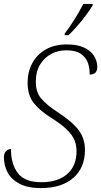

<svg xmlns="http://www.w3.org/2000/svg" viewBox="-25 -951 517 981"><path d="M184 10Q118 10 76 -11.5Q34 -33 14.5 -69Q-5 -105 -5 -147Q-5 -168 6 -178.5Q17 -189 31 -190Q31 -112 66.5 -66Q102 -20 187 -20Q270 -20 318 -61.5Q366 -103 366 -178Q366 -209 355.5 -235Q345 -261 317 -288.5Q289 -316 235 -350Q179 -385 147.5 -424.5Q116 -464 116 -529Q116 -584 140 -628.5Q164 -673 209 -698.5Q254 -724 317 -724Q371 -724 405.5 -707.5Q440 -691 456 -664.5Q472 -638 472 -609Q472 -570 433 -570Q434 -599 425 -627.5Q416 -656 389.5 -675Q363 -694 313 -694Q272 -694 237 -675.5Q202 -657 180 -621.5Q158 -586 158 -533Q158 -480 185.5 -447.5Q213 -415 268 -379Q345 -329 377 -286Q409 -243 409 -185Q409 -93 349 -41.5Q289 10 184 10ZM305 -771 306 -780Q330 -811 355 -851Q380 -891 401 -931H449L448 -923Q435 -901 414.5 -873.5Q394 -846 370.5 -819Q347 -792 325 -771Z"/></svg>

Font: Noto Serif SemiCondensed ExtraLight
Style: Italic
Weight: 200
Width: 4
Italic angle: -12°
Designer: Monotype Design Team
Foundry: Monotype Imaging Inc.
Version: Version 2.013